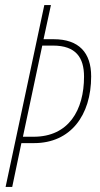

<svg xmlns="http://www.w3.org/2000/svg" viewBox="-20 -734 392 754"><path d="M2 0H28L64 -172H114C257 -172 338 -281 338 -434C338 -527 290 -580 191 -580H151L180 -714H154ZM112 -197H70L146 -555H188C278 -555 310 -508 310 -433C310 -302 250 -197 112 -197Z"/></svg>

Font: Noto Sans ExtraCondensed Thin
Style: Italic
Weight: 100
Width: 2
Italic angle: -12°
Designer: Monotype Design Team
Foundry: Monotype Imaging Inc.
Version: Version 2.013